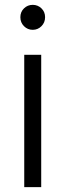

<svg xmlns="http://www.w3.org/2000/svg" viewBox="-20 -772 269 792"><path d="M115 -649Q94 -649 79 -664Q64 -679 64 -701Q64 -723 79 -737.5Q94 -752 115 -752Q136 -752 151 -737.5Q166 -723 166 -701Q166 -679 151 -664Q136 -649 115 -649ZM150 -546V0H80V-546Z"/></svg>

Font: A Bank Premium Light
Style: Regular
Weight: 300
Designer: Ninad Kale (Devanagari), Jonny Pinhorn (Latin), Htun Naung (Myanmar)
Foundry: Indian Type Foundry
Version: 4.004